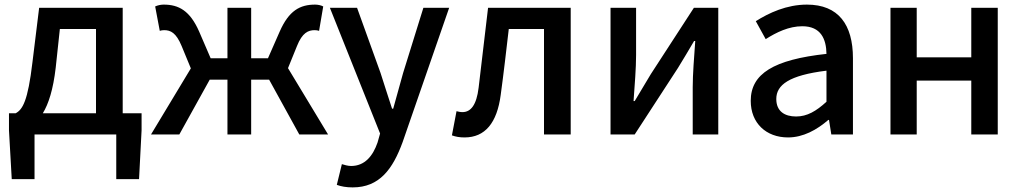

<svg xmlns="http://www.w3.org/2000/svg" viewBox="-20 -584 4440 834"><path d="M19 -18 31 194H130V0H485V194H584L595 -18V-92H513V-550H150L121 -314C101 -144 78 -108 48 -92H19ZM222 -290 240 -458H397V-92H166C191 -133 211 -195 222 -290Z M636 0H759L891 -238H968V0H1071V-238H1149L1280 0H1405L1231 -288L1270 -384C1293 -442 1319 -453 1347 -453C1355 -453 1359 -452 1366 -450L1384 -556C1375 -561 1361 -564 1349 -564C1283 -564 1235 -538 1195 -447L1144 -331H1071V-550H968V-331H895L845 -447C805 -538 756 -564 691 -564C678 -564 665 -561 654 -556L674 -450C681 -452 685 -453 693 -453C721 -453 745 -442 769 -384L809 -287Z M1413 -550 1631 -4 1620 35C1600 93 1565 137 1505 137C1491 137 1475 132 1465 129L1443 219C1462 226 1484 230 1512 230C1628 230 1686 151 1729 33L1931 -550H1819L1731 -267L1688 -112H1683C1666 -163 1649 -218 1633 -267L1531 -550Z M1998 13C2087 13 2139 -50 2155 -172C2168 -267 2179 -364 2190 -458H2343V0H2459V-550H2100C2086 -434 2073 -318 2059 -203C2050 -128 2025 -97 1989 -97C1979 -97 1971 -99 1963 -101L1943 4C1960 10 1976 13 1998 13Z M2632 -550V0H2737L2925 -289C2945 -321 2975 -372 2995 -406H3000C2995 -335 2989 -262 2989 -205V0H3100V-550H2994L2807 -262C2788 -229 2756 -178 2737 -145H2732C2737 -215 2743 -288 2743 -345V-550Z M3403 13C3469 13 3528 -20 3578 -63H3581L3591 0H3685V-331C3685 -477 3622 -564 3485 -564C3397 -564 3320 -528 3263 -492L3306 -414C3353 -444 3407 -470 3465 -470C3546 -470 3569 -414 3570 -350C3341 -325 3241 -264 3241 -146C3241 -49 3308 13 3403 13ZM3438 -78C3389 -78 3352 -100 3352 -154C3352 -215 3407 -257 3570 -277V-142C3525 -101 3486 -78 3438 -78Z M3848 0H3962V-234H4199V0H4314V-550H4199V-335H3962V-550H3848Z"/></svg>

Font: Kinto Sans Med
Style: Regular
Weight: 500
Designer: Authors: Ryoko NISHIZUKA  (kana & ideographs); Paul D. Hunt (Latin, Greek & Cyrillic); Wenlong ZHANG  (bopomofo); Sandol
Foundry: Adobe Systems Incorporated, ookami Inc.
Version: Version 0.001